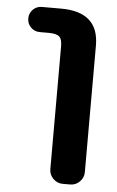

<svg xmlns="http://www.w3.org/2000/svg" viewBox="-53 -583 499 817"><g transform="rotate(5 196.0 -175.0)"><path d="M92.8 -438.5Q70.3 -438.5 54.7 -454.1Q39.1 -469.7 39.1 -492.2Q39.1 -514.6 54.7 -530.3Q70.3 -545.9 92.8 -545.9H174.8Q335.9 -545.9 335.9 -402.3V138.7Q335.9 162.1 318.8 179.2Q301.8 196.3 278.3 196.3H246.1Q222.7 196.3 205.6 179.2Q188.5 162.1 188.5 138.7V-385.7Q188.5 -417 176.3 -427.7Q164.1 -438.5 130.9 -438.5Z"/></g></svg>

Font: Gen Jyuu Gothic Bold
Style: Bold
Weight: 700
Designer: [Source Han Sans]
Ryoko NISHIZUKA  (kana & ideographs); Paul D. Hunt (Latin, Greek & Cyrillic); Wenlong ZHANG  (bopomofo
Version: Version 1.002.20150607